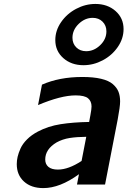

<svg xmlns="http://www.w3.org/2000/svg" viewBox="-20 -940 649 978"><path d="M418.9 -679.2Q458.5 -679.2 490.2 -709.7Q522 -740.2 522 -780.3Q522 -810.1 502.4 -829.6Q482.9 -849.1 452.1 -849.1Q412.6 -849.1 380.9 -818.4Q349.1 -787.6 349.1 -747.6Q349.1 -717.8 368.7 -698.5Q388.2 -679.2 418.9 -679.2ZM609.4 -792Q609.4 -743.2 579.8 -700.4Q550.3 -657.7 503.2 -632.8Q456.1 -607.9 405.3 -607.9Q343.3 -607.9 302.5 -644Q261.7 -680.2 261.7 -735.8Q261.7 -784.7 291.3 -827.4Q320.8 -870.1 367.9 -895Q415 -919.9 465.8 -919.9Q527.8 -919.9 568.6 -883.8Q609.4 -847.7 609.4 -792ZM399.4 -547.9Q456.1 -547.9 495.1 -538.6Q534.2 -529.3 554.7 -511.5Q575.2 -493.7 583.5 -472.7Q591.8 -451.7 591.8 -423.3Q591.8 -397 579.6 -332L515.1 0H372.1L382.3 -52.7Q285.2 18.1 200.7 18.1Q138.7 18.1 102.1 -15.4Q65.4 -48.8 65.4 -104Q65.4 -122.6 69.8 -141.6Q74.2 -160.6 84.7 -184.1Q95.2 -207.5 117.9 -230.2Q140.6 -252.9 173.3 -270Q225.1 -297.4 288.6 -307.4Q352.1 -317.4 434.1 -318.8L440.4 -353Q446.3 -384.3 446.3 -397.5Q446.3 -424.3 428.7 -439.2Q411.1 -454.1 365.2 -454.1Q290.5 -454.1 173.8 -404.8L193.8 -508.8Q282.7 -547.9 399.4 -547.9ZM395.5 -120.1 419.4 -243.2Q371.1 -242.7 335 -237.1Q298.8 -231.4 268.6 -214.8Q210.4 -180.2 210.4 -127.4Q210.4 -103.5 226.8 -89.8Q243.2 -76.2 274.9 -76.2Q328.6 -76.2 395.5 -120.1Z"/></svg>

Font: Aurulent Sans
Style: BoldItalic
Weight: 700
Italic angle: -11°
Version: Version 2007.05.04